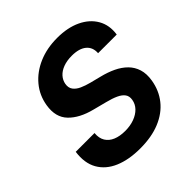

<svg xmlns="http://www.w3.org/2000/svg" viewBox="-197 -887 1048 1048"><g transform="rotate(-45 327.0 -363.0)"><path d="M295.3 10.6Q208.2 10.6 145.4 -16.1Q82.6 -42.9 52.6 -95.6Q22.6 -148.4 33.3 -225.8H178.3Q174.8 -189 189.9 -164.3Q204.9 -139.7 234.6 -127.4Q264.2 -115.1 304.6 -115.1Q344.4 -115.1 376 -126.8Q407.5 -138.4 427.6 -159.3Q447.6 -180.2 452.1 -207.9Q456.4 -233 444.5 -249.7Q432.6 -266.5 406.7 -278.5Q380.7 -290.6 342.1 -300.2L265.3 -320.1Q179.2 -341.7 133.5 -389.2Q87.7 -436.6 100.9 -517.8Q111.5 -583.5 152.7 -632.9Q193.9 -682.3 257.8 -709.8Q321.8 -737.3 401 -737.3Q481.3 -737.3 539.3 -709.8Q597.3 -682.3 625.5 -633.3Q653.6 -584.3 644.2 -520.2H500.3Q503.3 -563.7 474 -587.9Q444.8 -612 388.8 -612Q350.7 -612 322.2 -601.2Q293.7 -590.5 276.6 -571.4Q259.6 -552.3 255.3 -528.1Q250.8 -501.3 264 -483.5Q277.2 -465.8 302.1 -454.7Q326.9 -443.6 356.7 -436L419.5 -420Q463.4 -409.3 500.1 -391.9Q536.7 -374.5 562.3 -348.9Q587.8 -323.3 598.7 -288.2Q609.6 -253.2 602.1 -207.2Q591.3 -141 552.3 -92Q513.3 -43 448.6 -16.2Q384 10.6 295.3 10.6Z"/></g></svg>

Font: Inter Variable
Style: Italic
Weight: 400
Italic angle: -9.39999°
Designer: Rasmus Andersson
Foundry: rsms
Version: Version 4.001;git-9221beed3